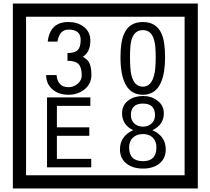

<svg xmlns="http://www.w3.org/2000/svg" viewBox="-20 -980 1195 1090"><path d="M1103 90H53V-960H1103ZM1028 15V-885H128V15ZM499 -556Q499 -504 460.5 -473Q422 -442 369 -442Q314 -442 280 -471Q242 -502 242 -554H301Q307 -485 370 -485Q398 -485 421 -504.5Q444 -524 444 -552Q444 -597 426 -616Q408 -635 363 -635V-679Q405 -679 421.5 -696Q438 -713 438 -754Q438 -812 369 -812Q318 -812 306 -744H251Q264 -855 368 -855Q419 -855 454 -829Q493 -800 493 -750Q493 -685 451 -658Q475 -642 483 -630Q499 -605 499 -556ZM917 -656Q917 -442 791 -442Q664 -442 664 -656Q664 -744 685 -789Q714 -855 791 -855Q868 -855 897 -789Q917 -745 917 -656ZM864 -656Q864 -723 855 -752Q840 -809 791 -809Q742 -809 726 -752Q718 -723 718 -656Q718 -587 726 -553Q742 -488 791 -488Q839 -488 855 -554Q864 -587 864 -656ZM498 -30H247V-427H493V-379H303V-257H487V-209H303V-78H498ZM921 -132Q921 -79 882 -49Q846 -23 792 -23Q737 -23 701 -49Q661 -79 661 -132Q661 -207 736 -241Q673 -271 673 -337Q673 -384 710 -411Q744 -435 792 -435Q839 -435 872 -410Q910 -383 910 -337Q910 -271 845 -241Q921 -207 921 -132ZM860 -326Q860 -392 792 -392Q723 -392 723 -326Q723 -297 742.5 -279Q762 -261 792 -261Q821 -261 840.5 -279Q860 -297 860 -326ZM868 -143Q868 -178 847.5 -198.5Q827 -219 792 -219Q756 -219 734.5 -198.5Q713 -178 713 -143Q713 -65 792 -65Q868 -65 868 -143Z"/></svg>

Font: Unicode BMP Fallback SIL
Style: Regular
Weight: 400
Foundry: NRSI, SIL International
Version: Version 5.1 Based on Unicode 5.1